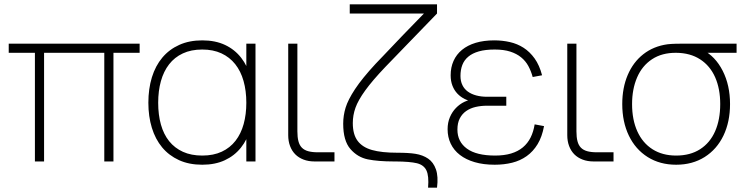

<svg xmlns="http://www.w3.org/2000/svg" viewBox="-20 -740 3416 880"><path d="M140 0V-498H20V-540H620V-498H500V0H458V-498H182V0Z M1151 -540V0H1109V-540ZM907 -555Q967 -555 1011.5 -534Q1056 -513 1085.5 -475Q1115 -437 1129.5 -384.5Q1144 -332 1144 -269Q1144 -205.5 1129 -153Q1114 -100.5 1084.2 -63.2Q1054.5 -26 1010.2 -5.5Q966 15 907 15Q846.5 15 800.5 -6Q754.5 -27 723.2 -64.5Q692 -102 676 -154.2Q660 -206.5 660 -269Q660 -333 676.2 -385.8Q692.5 -438.5 724 -476Q755.5 -513.5 801.5 -534.2Q847.5 -555 907 -555ZM907 -513Q856 -513 818 -495.2Q780 -477.5 755 -445.2Q730 -413 717.5 -368.2Q705 -323.5 705 -269Q705 -214 717.5 -169.2Q730 -124.5 755.2 -93Q780.5 -61.5 818.5 -44.2Q856.5 -27 907 -27Q958.5 -27 996.5 -44.8Q1034.5 -62.5 1059.5 -94.8Q1084.5 -127 1096.8 -171.5Q1109 -216 1109 -269Q1109 -324 1096.2 -369Q1083.5 -414 1058 -446Q1032.5 -478 994.8 -495.5Q957 -513 907 -513Z M1513 -42H1437Q1410.5 -42 1392.5 -47Q1374.5 -52 1363.5 -63.2Q1352.5 -74.5 1347.8 -92.8Q1343 -111 1343 -138V-540H1301V-131V-120.5Q1301 -93 1309.5 -70.5Q1318 -48 1333.5 -32.5Q1349 -17 1371.5 -8.5Q1394 0 1421.5 0H1432H1513Z M1942 120Q1946.5 66.5 1934.5 41.2Q1922.5 16 1891 8.2Q1859.5 0.5 1793 0H1784Q1713.5 0 1666.2 -9.5Q1619 -19 1586 -57Q1553 -95 1553 -173Q1553 -210.5 1564 -246.5Q1575 -282.5 1607.2 -331.5Q1639.5 -380.5 1701 -447Q1707 -453.5 1715.5 -462.2Q1724 -471 1734.5 -482Q1771 -520.5 1823 -575Q1875 -629.5 1923 -678H1583V-720H1983V-678L1847.5 -538Q1816.5 -506 1790.5 -479Q1764.5 -452 1746 -433Q1686.5 -370.5 1654 -325.5Q1621.5 -280.5 1609.2 -246Q1597 -211.5 1597 -176Q1597 -124 1619 -94.5Q1641 -65 1685 -52.5Q1729 -40 1800 -40Q1853 -40 1884 -35Q1918 -29.5 1942.2 -13Q1966.5 3.5 1978 36.2Q1989.5 69 1983 120Z M2247.5 15Q2290 15 2327.3 5.8Q2364.5 -3.5 2394 -24.5Q2423.5 -45.5 2444 -79.2Q2464.5 -113 2473.5 -162L2430.5 -170Q2425 -136 2411.8 -109.5Q2398.5 -83 2376.3 -64.5Q2354 -46 2322.5 -36.5Q2291 -27 2249.5 -27Q2163.5 -27 2120 -58.8Q2076.5 -90.5 2076.5 -146Q2076.5 -176.5 2087.3 -197.2Q2098 -218 2116.5 -231Q2135 -244 2159.8 -249.8Q2184.5 -255.5 2212.5 -255.5H2300.5V-296.5H2212.5Q2185.5 -296.5 2163 -302.5Q2140.5 -308.5 2124.3 -320.2Q2108 -332 2099.3 -350Q2090.5 -368 2090.5 -392Q2090.5 -420 2099 -442.2Q2107.5 -464.5 2126.3 -480.2Q2145 -496 2174.8 -504.5Q2204.5 -513 2247.5 -513Q2289 -513 2318.5 -503.5Q2348 -494 2368.5 -477.2Q2389 -460.5 2401.5 -437.5Q2414 -414.5 2421.5 -387L2464.5 -395Q2452.5 -441 2430.5 -471.8Q2408.5 -502.5 2379.8 -521Q2351 -539.5 2316.8 -547.2Q2282.5 -555 2245.5 -555Q2197.5 -555 2160.3 -543.8Q2123 -532.5 2097.5 -511.5Q2072 -490.5 2058.8 -461Q2045.5 -431.5 2045.5 -395Q2045.5 -368 2053.8 -347Q2062 -326 2076.5 -310.8Q2091 -295.5 2110.5 -286Q2130 -276.5 2152.5 -272.5L2152 -284Q2130 -283.5 2108.5 -273.2Q2087 -263 2069.8 -245.2Q2052.5 -227.5 2042 -202.8Q2031.5 -178 2031.5 -148Q2031.5 -111.5 2045.8 -81.5Q2060 -51.5 2087.8 -30Q2115.5 -8.5 2155.5 3.2Q2195.5 15 2247.5 15Z M2792 -42H2716Q2689.5 -42 2671.5 -47Q2653.5 -52 2642.5 -63.2Q2631.5 -74.5 2626.8 -92.8Q2622 -111 2622 -138V-540H2580V-131V-120.5Q2580 -93 2588.5 -70.5Q2597 -48 2612.5 -32.5Q2628 -17 2650.5 -8.5Q2673 0 2700.5 0H2711H2792Z M3079 15Q3004.5 15 2948.5 -20.2Q2892.5 -55.5 2862.2 -118.5Q2832 -181.5 2832 -263Q2832 -337.5 2857 -396.2Q2882 -455 2928.5 -491.5Q2975 -528 3039 -537Q3055 -539 3077.2 -539.5Q3099.5 -540 3119 -540H3356V-498H3178L3200 -512Q3258.5 -482 3292.2 -415.8Q3326 -349.5 3326 -263Q3326 -181.5 3295.8 -118.5Q3265.5 -55.5 3209.5 -20.2Q3153.5 15 3079 15ZM3079 -27Q3143.5 -27 3189 -56.2Q3234.5 -85.5 3257.8 -138.8Q3281 -192 3281 -263Q3281 -333 3257.8 -385.8Q3234.5 -438.5 3189 -468Q3143.5 -497.5 3079 -498Q3014 -498.5 2968.5 -468.5Q2923 -438.5 2900 -385Q2877 -331.5 2877 -263Q2877 -191.5 2901 -138.2Q2925 -85 2970.5 -56Q3016 -27 3079 -27Z"/></svg>

Font: Vela Sans GX ExtLt
Style: Regular
Weight: 200
Designer: Principal design: Mikhail Sharanda - project Manrope.
Design modification: Ravid Balaliev
Foundry: Mikhail Sharanda
Version: Version 1.001